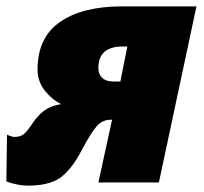

<svg xmlns="http://www.w3.org/2000/svg" viewBox="-21 -573 640 603"><path d="M-1 -3 1 -150Q16 -143 25 -143Q43 -143 54 -152Q65 -161 82 -187Q98 -211 118.5 -226Q139 -241 171 -246Q140 -262 118.5 -290Q97 -318 97 -355Q97 -455 167.5 -504Q238 -553 363 -553H596L478 0H288L331 -197H327Q301 -197 283 -177Q265 -157 235 -100Q202 -38 167 -14Q132 10 67 10Q35 10 -1 -3ZM357 -317 379 -427H365Q288 -427 288 -360Q288 -340 300 -328.5Q312 -317 335 -317Z"/></svg>

Font: Noto Sans Display Black
Style: Italic
Weight: 900
Italic angle: -12°
Designer: Monotype Design team
Foundry: Monotype Imaging Inc.
Version: Version 1.000